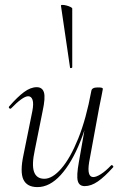

<svg xmlns="http://www.w3.org/2000/svg" viewBox="-20 -751 502 784"><path d="M133 13Q90 13 75.5 -18Q61 -49 76 -119L112 -297Q118 -328 113 -343Q108 -358 95 -358Q84 -358 66 -345Q48 -332 26 -309Q22 -305 18 -309Q14 -313 18 -317Q51 -355 78 -375Q105 -395 130 -395Q153 -395 159.5 -373.5Q166 -352 154 -297L122 -138Q109 -78 119 -49.5Q129 -21 161 -21Q194 -21 230.5 -63Q267 -105 299.5 -185.5Q332 -266 353 -380L364 -379Q344 -263 308.5 -174.5Q273 -86 228 -36.5Q183 13 133 13ZM326 9Q303 9 297.5 -12.5Q292 -34 302 -89L353 -380Q355 -394 379 -394Q392 -394 396 -392.5Q400 -391 400 -388Q400 -385 395 -361.5Q390 -338 385 -312L344 -89Q334 -28 361 -28Q373 -28 392 -40Q411 -52 433 -75Q436 -79 440.5 -74.5Q445 -70 441 -67Q407 -29 379.5 -10Q352 9 326 9ZM266 -475 229 -727Q228 -731 235 -731Q242 -731 251.5 -728.5Q261 -726 268 -722.5Q275 -719 275 -716V-476Q275 -474 270.5 -473Q266 -472 266 -475Z"/></svg>

Font: Cormorant Light
Style: Italic
Weight: 300
Italic angle: -10°
Designer: Christian Thalmann (Catharsis Fonts)
Foundry: Catharsis Fonts
Version: Version 4.000